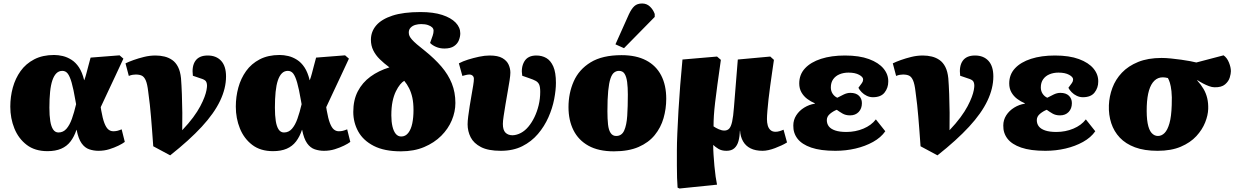

<svg xmlns="http://www.w3.org/2000/svg" viewBox="-20 -850 7091 1100"><path d="M252 16Q180 16 133 -20Q86 -56 62.5 -114Q39 -172 39 -239Q39 -296 53.5 -348.5Q68 -401 98 -443Q128 -485 176 -510Q224 -535 290 -535Q314 -535 339.5 -529Q365 -523 389.5 -507.5Q414 -492 432.5 -464Q451 -436 462 -391H463Q470 -410 475 -429.5Q480 -449 486 -471.5Q492 -494 499 -520L665 -533L687 -514Q662 -460 639.5 -412Q617 -364 596.5 -320.5Q576 -277 557 -236L560 -217Q568 -171 578 -145Q588 -119 600.5 -108.5Q613 -98 629 -98Q642 -98 652 -100.5Q662 -103 677 -109L695 -37Q682 -27 658.5 -15.5Q635 -4 606 5Q577 14 544 14Q517 14 491.5 5.5Q466 -3 447.5 -29Q429 -55 419 -106H418Q405 -67 384 -39.5Q363 -12 330.5 2Q298 16 252 16ZM315 -91Q342 -91 360.5 -112Q379 -133 392 -169.5Q405 -206 416 -253L412 -275Q401 -340 390.5 -376.5Q380 -413 368 -428.5Q356 -444 337 -444Q317 -444 303 -430Q289 -416 280 -389.5Q271 -363 267 -323.5Q263 -284 263 -233Q263 -188 268 -156.5Q273 -125 284.5 -108Q296 -91 315 -91Z M955 40 858 -12Q854 -67 851 -107.5Q848 -148 845 -182Q842 -216 838.5 -250Q835 -284 829 -326Q824 -369 815 -389.5Q806 -410 792.5 -416.5Q779 -423 758 -423Q750 -423 740 -421.5Q730 -420 718 -415L699 -487Q717 -496 745 -506Q773 -516 805.5 -524Q838 -532 871 -532Q898 -532 922.5 -526Q947 -520 967 -506Q987 -492 1000 -466.5Q1013 -441 1017 -402Q1020 -364 1022 -311Q1024 -258 1024.5 -204Q1025 -150 1024 -104Q1061 -143 1086.5 -177.5Q1112 -212 1127.5 -241.5Q1143 -271 1151.5 -294Q1160 -317 1163 -333.5Q1166 -350 1166 -358Q1166 -375 1159.5 -384.5Q1153 -394 1129 -401L1085 -416Q1078 -471 1099.5 -501.5Q1121 -532 1170 -532Q1219 -532 1247 -501.5Q1275 -471 1275 -412Q1275 -344 1241 -272.5Q1207 -201 1136 -124Q1065 -47 955 40Z M1544 16Q1472 16 1425 -20Q1378 -56 1354.5 -114Q1331 -172 1331 -239Q1331 -296 1345.5 -348.5Q1360 -401 1390 -443Q1420 -485 1468 -510Q1516 -535 1582 -535Q1606 -535 1631.5 -529Q1657 -523 1681.5 -507.5Q1706 -492 1724.5 -464Q1743 -436 1754 -391H1755Q1762 -410 1767 -429.5Q1772 -449 1778 -471.5Q1784 -494 1791 -520L1957 -533L1979 -514Q1954 -460 1931.5 -412Q1909 -364 1888.5 -320.5Q1868 -277 1849 -236L1852 -217Q1860 -171 1870 -145Q1880 -119 1892.5 -108.5Q1905 -98 1921 -98Q1934 -98 1944 -100.5Q1954 -103 1969 -109L1987 -37Q1974 -27 1950.5 -15.5Q1927 -4 1898 5Q1869 14 1836 14Q1809 14 1783.5 5.5Q1758 -3 1739.5 -29Q1721 -55 1711 -106H1710Q1697 -67 1676 -39.5Q1655 -12 1622.5 2Q1590 16 1544 16ZM1607 -91Q1634 -91 1652.5 -112Q1671 -133 1684 -169.5Q1697 -206 1708 -253L1704 -275Q1693 -340 1682.5 -376.5Q1672 -413 1660 -428.5Q1648 -444 1629 -444Q1609 -444 1595 -430Q1581 -416 1572 -389.5Q1563 -363 1559 -323.5Q1555 -284 1555 -233Q1555 -188 1560 -156.5Q1565 -125 1576.5 -108Q1588 -91 1607 -91Z M2277 17Q2182 17 2121.5 -14Q2061 -45 2032.5 -96.5Q2004 -148 2004 -209Q2004 -277 2030 -327Q2056 -377 2102.5 -411Q2149 -445 2211 -464Q2180 -487 2156 -510.5Q2132 -534 2118.5 -561.5Q2105 -589 2105 -622Q2105 -669 2135.5 -704.5Q2166 -740 2228.5 -760.5Q2291 -781 2389 -781Q2463 -781 2513.5 -764.5Q2564 -748 2590.5 -720.5Q2617 -693 2617 -659Q2617 -640 2609 -619.5Q2601 -599 2581 -585.5Q2561 -572 2526 -572Q2500 -572 2478 -581.5Q2456 -591 2444 -604Q2454 -631 2459 -646Q2464 -661 2464 -674Q2464 -685 2456 -693Q2448 -701 2432 -706.5Q2416 -712 2393 -712Q2376 -712 2360 -707.5Q2344 -703 2333 -692Q2322 -681 2322 -664Q2322 -653 2326 -644Q2330 -635 2340 -623.5Q2350 -612 2368.5 -596Q2387 -580 2414 -559Q2470 -514 2509 -468.5Q2548 -423 2568.5 -372Q2589 -321 2589 -260Q2589 -210 2568.5 -161Q2548 -112 2508 -72Q2468 -32 2410 -7.5Q2352 17 2277 17ZM2279 -68Q2303 -68 2319 -88.5Q2335 -109 2342 -143Q2349 -177 2349 -219Q2349 -260 2342.5 -290Q2336 -320 2324 -344Q2312 -368 2296 -387Q2285 -381 2272.5 -366Q2260 -351 2248 -326.5Q2236 -302 2229 -268.5Q2222 -235 2222 -189Q2222 -153 2228.5 -125.5Q2235 -98 2247.5 -83Q2260 -68 2279 -68Z M2849 14Q2777 14 2735.5 -7.5Q2694 -29 2676.5 -63.5Q2659 -98 2659 -138Q2659 -156 2662.5 -183.5Q2666 -211 2671 -242.5Q2676 -274 2681.5 -305Q2687 -336 2691 -360.5Q2695 -385 2695 -398Q2695 -410 2687.5 -416.5Q2680 -423 2669 -423Q2661 -423 2650 -420.5Q2639 -418 2629 -415L2609 -487Q2631 -499 2661.5 -508.5Q2692 -518 2724.5 -525Q2757 -532 2785 -532Q2833 -532 2858.5 -517Q2884 -502 2894 -479.5Q2904 -457 2904 -434Q2904 -419 2899.5 -389.5Q2895 -360 2888.5 -324Q2882 -288 2876 -251.5Q2870 -215 2865.5 -185.5Q2861 -156 2861 -140Q2861 -105 2876 -90Q2891 -75 2917 -75Q2941 -76 2964.5 -88.5Q2988 -101 3007.5 -124.5Q3027 -148 3042 -179Q3057 -210 3066 -247Q3075 -284 3075 -324Q3075 -352 3069 -365.5Q3063 -379 3049.5 -386.5Q3036 -394 3012 -402L2972 -416Q2964 -464 2984 -498Q3004 -532 3053 -532Q3085 -532 3110 -517.5Q3135 -503 3150 -469Q3165 -435 3165 -375Q3165 -334 3155 -282Q3145 -230 3122 -178Q3099 -126 3062 -82.5Q3025 -39 2972.5 -12.5Q2920 14 2849 14Z M3497 17Q3409 17 3351.5 -15Q3294 -47 3265.5 -104Q3237 -161 3237 -236Q3237 -316 3267 -384Q3297 -452 3364 -493Q3431 -534 3541 -534Q3625 -534 3682 -504Q3739 -474 3768 -418Q3797 -362 3797 -284Q3797 -227 3781.5 -173Q3766 -119 3731 -76Q3696 -33 3638.5 -8Q3581 17 3497 17ZM3510 -71Q3542 -71 3556 -102Q3570 -133 3573.5 -186.5Q3577 -240 3577 -308Q3577 -350 3573 -380Q3569 -410 3558.5 -427Q3548 -444 3526 -444Q3511 -444 3498.5 -434.5Q3486 -425 3477.5 -400Q3469 -375 3464.5 -329.5Q3460 -284 3460 -213Q3460 -169 3463.5 -137Q3467 -105 3478.5 -88Q3490 -71 3510 -71ZM3555 -574 3506 -596 3583 -768Q3598 -800 3614.5 -815Q3631 -830 3659 -830Q3685 -830 3703.5 -812.5Q3722 -795 3731 -770V-753Z M3873 230 3862 225Q3860 199 3859 168.5Q3858 138 3858 99Q3858 60 3858 12Q3858 -28 3860.5 -86.5Q3863 -145 3867 -215.5Q3871 -286 3877 -361Q3883 -436 3890 -509L4088 -526L4110 -507Q4098 -423 4090 -364Q4082 -305 4077 -262.5Q4072 -220 4070 -188Q4068 -156 4068 -126Q4081 -117 4098 -109.5Q4115 -102 4130 -102Q4147 -102 4157.5 -113Q4168 -124 4174.5 -153Q4181 -182 4185 -236L4207 -509L4393 -526L4414 -507Q4409 -474 4403.5 -435Q4398 -396 4392.5 -357Q4387 -318 4383 -281.5Q4379 -245 4376.5 -215Q4374 -185 4374 -167Q4374 -148 4378.5 -131.5Q4383 -115 4394 -105Q4405 -95 4423 -95Q4434 -95 4446 -98.5Q4458 -102 4469 -107L4489 -34Q4475 -25 4457.5 -17Q4440 -9 4420.5 -1.5Q4401 6 4382.5 10Q4364 14 4349 14Q4308 14 4280 0Q4252 -14 4237 -40.5Q4222 -67 4220 -101H4219Q4218 -68 4211 -42Q4204 -16 4187.5 -1Q4171 14 4142 14Q4114 14 4095.5 2.5Q4077 -9 4067 -19H4066Q4066 5 4068 36.5Q4070 68 4073 101Q4076 134 4080 162Q4084 190 4088 208Z M4766 14Q4681 14 4627.5 -4.5Q4574 -23 4549 -55.5Q4524 -88 4525 -131Q4525 -163 4542 -189.5Q4559 -216 4587.5 -233.5Q4616 -251 4648 -256L4649 -258Q4625 -268 4604.5 -283.5Q4584 -299 4571.5 -321Q4559 -343 4559 -372Q4559 -423 4592 -458.5Q4625 -494 4684 -513Q4743 -532 4821 -532Q4903 -532 4958.5 -511.5Q5014 -491 5042 -457Q5070 -423 5069 -382Q5069 -347 5048 -320Q5027 -293 4981 -293Q4963 -293 4946 -301Q4929 -309 4916.5 -322Q4904 -335 4898 -347Q4912 -366 4918.5 -375Q4925 -384 4925 -395Q4925 -409 4902 -421.5Q4879 -434 4841 -434Q4813 -434 4790 -424.5Q4767 -415 4753.5 -396Q4740 -377 4740 -349Q4740 -329 4750 -313.5Q4760 -298 4777 -290Q4794 -299 4813.5 -308.5Q4833 -318 4852 -318Q4884 -318 4901 -301.5Q4918 -285 4918 -259Q4918 -228 4899.5 -208.5Q4881 -189 4850 -189Q4825 -189 4807 -199.5Q4789 -210 4774 -221Q4755 -214 4736 -198.5Q4717 -183 4717 -162Q4717 -141 4728.5 -126Q4740 -111 4765 -102.5Q4790 -94 4829 -94Q4881 -94 4926.5 -113Q4972 -132 4998 -166L5052 -98Q5027 -62 4982 -37Q4937 -12 4881.5 1Q4826 14 4766 14Z M5351 40 5254 -12Q5250 -67 5247 -107.5Q5244 -148 5241 -182Q5238 -216 5234.5 -250Q5231 -284 5225 -326Q5220 -369 5211 -389.5Q5202 -410 5188.5 -416.5Q5175 -423 5154 -423Q5146 -423 5136 -421.5Q5126 -420 5114 -415L5095 -487Q5113 -496 5141 -506Q5169 -516 5201.5 -524Q5234 -532 5267 -532Q5294 -532 5318.5 -526Q5343 -520 5363 -506Q5383 -492 5396 -466.5Q5409 -441 5413 -402Q5416 -364 5418 -311Q5420 -258 5420.5 -204Q5421 -150 5420 -104Q5457 -143 5482.5 -177.5Q5508 -212 5523.5 -241.5Q5539 -271 5547.5 -294Q5556 -317 5559 -333.5Q5562 -350 5562 -358Q5562 -375 5555.5 -384.5Q5549 -394 5525 -401L5481 -416Q5474 -471 5495.5 -501.5Q5517 -532 5566 -532Q5615 -532 5643 -501.5Q5671 -471 5671 -412Q5671 -344 5637 -272.5Q5603 -201 5532 -124Q5461 -47 5351 40Z M5969 14Q5884 14 5830.5 -4.5Q5777 -23 5752 -55.5Q5727 -88 5728 -131Q5728 -163 5745 -189.5Q5762 -216 5790.5 -233.5Q5819 -251 5851 -256L5852 -258Q5828 -268 5807.5 -283.5Q5787 -299 5774.5 -321Q5762 -343 5762 -372Q5762 -423 5795 -458.5Q5828 -494 5887 -513Q5946 -532 6024 -532Q6106 -532 6161.5 -511.5Q6217 -491 6245 -457Q6273 -423 6272 -382Q6272 -347 6251 -320Q6230 -293 6184 -293Q6166 -293 6149 -301Q6132 -309 6119.5 -322Q6107 -335 6101 -347Q6115 -366 6121.5 -375Q6128 -384 6128 -395Q6128 -409 6105 -421.5Q6082 -434 6044 -434Q6016 -434 5993 -424.5Q5970 -415 5956.5 -396Q5943 -377 5943 -349Q5943 -329 5953 -313.5Q5963 -298 5980 -290Q5997 -299 6016.5 -308.5Q6036 -318 6055 -318Q6087 -318 6104 -301.5Q6121 -285 6121 -259Q6121 -228 6102.5 -208.5Q6084 -189 6053 -189Q6028 -189 6010 -199.5Q5992 -210 5977 -221Q5958 -214 5939 -198.5Q5920 -183 5920 -162Q5920 -141 5931.5 -126Q5943 -111 5968 -102.5Q5993 -94 6032 -94Q6084 -94 6129.5 -113Q6175 -132 6201 -166L6255 -98Q6230 -62 6185 -37Q6140 -12 6084.5 1Q6029 14 5969 14Z M6612 14Q6536 14 6482.5 -6Q6429 -26 6395.5 -61.5Q6362 -97 6346.5 -144.5Q6331 -192 6333 -247Q6335 -298 6353 -346.5Q6371 -395 6407.5 -433.5Q6444 -472 6500.5 -495Q6557 -518 6635 -518Q6659 -518 6688.5 -515Q6718 -512 6747 -508Q6776 -504 6799.5 -499.5Q6823 -495 6834 -492L6990 -533Q7010 -519 7021 -491.5Q7032 -464 7032 -442Q7032 -428 7025.5 -406Q7019 -384 6998.5 -366.5Q6978 -349 6938 -350Q6924 -350 6906.5 -356.5Q6889 -363 6872 -372Q6855 -381 6840 -391L6839 -389Q6861 -365 6875.5 -340Q6890 -315 6896.5 -287Q6903 -259 6902 -226Q6901 -190 6884.5 -148.5Q6868 -107 6834 -70Q6800 -33 6745 -9.5Q6690 14 6612 14ZM6614 -71Q6635 -71 6652 -88Q6669 -105 6680 -143.5Q6691 -182 6693 -248Q6695 -297 6691.5 -327.5Q6688 -358 6682.5 -375.5Q6677 -393 6671 -403Q6662 -405 6655.5 -406Q6649 -407 6642 -407Q6614 -407 6594 -388Q6574 -369 6563 -332.5Q6552 -296 6550 -242Q6548 -182 6555 -144Q6562 -106 6577.5 -88.5Q6593 -71 6614 -71Z"/></svg>

Font: Literata 18pt Black
Style: Italic
Weight: 900
Italic angle: -2°
Designer: Latin by Veronika Burian and Jose Scaglione. Greek by Irene Vlachou. Cyrillic by Vera Evstafieva
Foundry: TypeTogether
Version: Version 3.103;gftools[0.9.29]